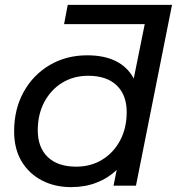

<svg xmlns="http://www.w3.org/2000/svg" viewBox="-20 -762 726 788"><path d="M243 -663 258 -742H686L538 0H446L459 -65Q424 -31 376.5 -12.5Q329 6 272 6Q205 6 152 -21.5Q99 -49 68.5 -100Q38 -151 38 -223Q38 -314 77 -384.5Q116 -455 184 -495Q252 -535 338 -535Q477 -535 529 -440L574 -663ZM293 -78Q353 -78 400 -107Q447 -136 473.5 -186.5Q500 -237 500 -302Q500 -372 459 -411.5Q418 -451 342 -451Q282 -451 235.5 -422.5Q189 -394 162 -343.5Q135 -293 135 -227Q135 -157 176 -117.5Q217 -78 293 -78Z"/></svg>

Font: Montserrat Medium
Style: Italic
Weight: 500
Italic angle: -11.3°
Designer: Julieta Ulanovsky
Foundry: Julieta Ulanovsky
Version: Version 9.000; ttfautohint (v1.8.4.7-5d5b)